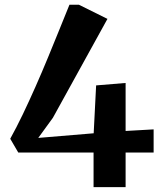

<svg xmlns="http://www.w3.org/2000/svg" viewBox="-20 -768 669 788"><path d="M364 0V-142H55L22 -198.5Q47.5 -244.5 73.8 -299.2Q100 -354 126 -412.8Q152 -471.5 176.5 -531Q201 -590.5 223.5 -646Q246 -701.5 265 -748.5H304L421 -690.5L197 -284.5L137 -202L364.5 -221L374.5 -417.5L495.5 -427.5V-230.5L610.5 -237V-142H495.5V0Z"/></svg>

Font: Merriweather 48pt
Style: Bold
Weight: 700
Version: Version 2.100